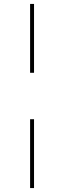

<svg xmlns="http://www.w3.org/2000/svg" viewBox="-20 -762 326 976"><path d="M133 -392V-742H153V-392ZM133 194V-156H153V194Z"/></svg>

Font: Montserrat Thin
Style: Regular
Weight: 100
Designer: Julieta Ulanovsky
Foundry: Julieta Ulanovsky
Version: Version 9.000